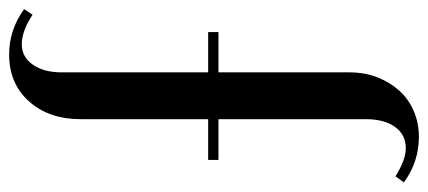

<svg xmlns="http://www.w3.org/2000/svg" viewBox="-348 -476 915 410"><g transform="rotate(90 109.0 -271.5)"><path d="M21 166Q-32 166 -76 134L-64 116Q-29 139 -1 139Q26 139 42.5 115.5Q59 92 59 54V-259H-27V-281H59V-560Q59 -593 69.5 -620Q80 -647 98 -667Q116 -687 141.5 -698Q167 -709 197 -709Q250 -709 294 -677L281 -659Q246 -681 221 -681Q192 -681 175.5 -658Q159 -635 159 -596V-281H246V-259H159V13Q159 81 121 123.5Q83 166 21 166Z"/></g></svg>

Font: Moniqa Extra Bold Narrow Heading
Style: Regular
Weight: 800
Width: 4
Designer: Rajesh Rajput
Foundry: Rajesh Rajput
Version: Version 1.000;December 15, 2022;FontCreator 14.0.0.2794 32-b